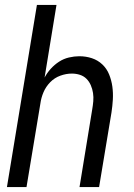

<svg xmlns="http://www.w3.org/2000/svg" viewBox="-20 -755 540 775"><path d="M8 0 129 -735H208L160 -442Q170 -461 185 -477.5Q200 -494 218.5 -506Q237 -518 258.5 -523Q280 -528 300 -528Q327 -528 351 -520Q375 -512 393 -495Q411 -478 420.5 -454.5Q430 -431 433.5 -405.5Q437 -380 435.5 -353.5Q434 -327 430 -301L380 0H301L352 -312Q355 -329 356.5 -346Q358 -363 355.5 -379.5Q353 -396 346.5 -411Q340 -426 329 -437Q318 -448 302.5 -453Q287 -458 270 -458Q247 -458 223.5 -449.5Q200 -441 182.5 -423Q165 -405 155.5 -382.5Q146 -360 143 -337L87 0Z"/></svg>

Font: Iosevka Custom
Style: Italic
Weight: 400
Italic angle: -9°
Monospace: yes
Designer: Belleve Invis
Foundry: Belleve Invis
Version: Version 30.3.3; ttfautohint (v1.8.3)